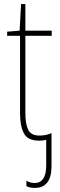

<svg xmlns="http://www.w3.org/2000/svg" viewBox="-20 -678 293 939"><path d="M232 134V-27Q206 -15 173 -15Q132 -15 118 -43Q104 -71 104 -126V-503H233V-528H104V-658H83L76 -528L15 -523V-503H78V-126Q78 -61 97 -25.5Q116 10 172 10Q190 10 206 6V131Q206 217 149 217Q128 217 109 206V232Q124 241 150 241Q232 241 232 134Z"/></svg>

Font: Noto Sans Display SemiCondensed Thin
Style: Regular
Weight: 250
Width: 4
Designer: Monotype Design team
Foundry: Monotype Imaging Inc.
Version: 1.000